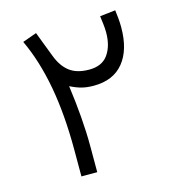

<svg xmlns="http://www.w3.org/2000/svg" viewBox="-97 -718 739 802"><g transform="rotate(-15 272.0 -317.0)"><path d="M157.2 -113.8Q157.2 -267.6 134.8 -389.4Q112.3 -511.2 67.9 -605.5L128.9 -627.4Q139.2 -599.6 149.9 -572.3Q160.6 -544.9 170.9 -517.6Q188.5 -470.7 220 -446.5Q251.5 -422.4 304.7 -422.4Q360.4 -422.4 386.5 -459.2Q412.6 -496.1 412.6 -554.2Q412.6 -571.8 410.2 -591.6Q407.7 -611.3 405.8 -626L473.1 -633.8Q475.1 -617.7 477.1 -597.9Q479 -578.1 479 -559.1Q479 -461.4 434.6 -407Q390.1 -352.5 305.7 -352.5Q276.4 -352.5 253.7 -358.4Q231 -364.3 205.1 -377.4Q214.8 -307.1 220.2 -239.7Q225.6 -172.4 225.6 -112.3V0H157.2Z"/></g></svg>

Font: Vazir Light UI
Style: Light-UI
Weight: 300
Designer: Saber Rastikerdar
Foundry: Saber Rastikerdar
Version: Version 30.0.0